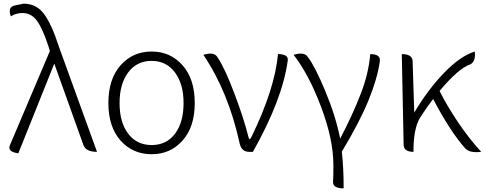

<svg xmlns="http://www.w3.org/2000/svg" viewBox="-20 -828 2644 1047"><path d="M80 8Q19 0 34 -36L252 -550L244 -576Q213 -671 182 -714Q151 -757 103 -757Q68 -757 39 -739Q21 -790 60 -798L109 -808Q178 -808 219 -753Q261 -698 301 -574L509 0Q448 0 435 -37L276 -481Z M807 13Q704 13 637.5 -61.5Q571 -136 571 -266Q571 -397 637.5 -472Q704 -547 807 -547Q909 -547 975.5 -472Q1042 -397 1042 -266Q1042 -136 975.5 -61.5Q909 13 807 13ZM981 -266Q981 -370 934 -433Q887 -496 807 -496Q726 -496 679 -433Q632 -370 632 -266Q632 -161 679 -99Q726 -37 807 -37Q888 -37 934.5 -99Q981 -161 981 -266Z M1338 0Q1298 0 1287 -45Q1226 -326 1089 -529Q1147 -547 1165 -517Q1206 -457 1257 -321Q1309 -185 1336 -77Q1341 -60 1351 -81Q1478 -341 1496 -533Q1555 -533 1549 -497Q1520 -285 1359 0Z M1854 199Q1795 199 1796 164Q1798 148 1798 73Q1798 -68 1731 -245Q1664 -423 1581 -529Q1639 -547 1658 -518Q1698 -466 1754 -331Q1810 -197 1835 -72Q1905 -206 1947 -316Q1990 -426 1999 -533Q2058 -533 2051 -492Q2038 -400 1990 -282Q1942 -164 1844 -1Q1854 88 1854 199Z M2235 0Q2181 0 2181 -40L2171 -533Q2229 -533 2230 -494L2239 -214Q2311 -336 2400 -429Q2489 -522 2569 -547Q2575 -491 2544 -477Q2480 -455 2377 -332Q2418 -250 2480 -158Q2542 -67 2604 0Q2541 8 2516 -20Q2433 -114 2342 -288Q2312 -250 2275 -193Q2238 -139 2235 -26V0Z"/></svg>

Font: Swei Half Moon CJK SC
Style: Light
Weight: 300
Version: Version 2.071